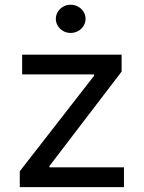

<svg xmlns="http://www.w3.org/2000/svg" viewBox="-20 -771 592 791"><path d="M61.5 -65.4 367.7 -459V-464.4H71.3V-545.9H481V-476.1L183.6 -86.9V-81.5H490.7V0H61.5ZM210 -693.4Q210 -709 218.3 -722.4Q226.6 -735.8 240.5 -743.7Q254.4 -751.5 271 -751.5Q287.6 -751.5 301.8 -743.7Q315.9 -735.8 324.2 -722.4Q332.5 -709 332.5 -693.4Q332.5 -677.7 324.2 -664.3Q315.9 -650.9 301.8 -643.1Q287.6 -635.3 271 -635.3Q254.4 -635.3 240.5 -643.1Q226.6 -650.9 218.3 -664.3Q210 -677.7 210 -693.4Z"/></svg>

Font: Raveo Variable
Style: Regular
Weight: 400
Designer: Jakub Foglar, Rasmus Andersson (Inter)
Foundry: Jakubfoglar.com
Version: Version 1.000;Glyphs 3.2.3 (3260)